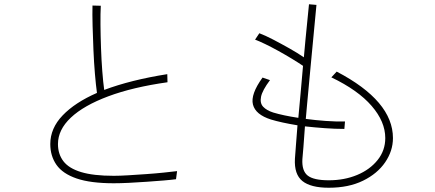

<svg xmlns="http://www.w3.org/2000/svg" viewBox="-20 -835 2040 901"><path d="M811 -32 806 6Q784 9 747.5 12Q711 15 668.5 18Q626 21 585.5 23Q545 25 514 25Q405 25 339.5 2.5Q274 -20 245 -61.5Q216 -103 216 -159Q216 -233 274 -293.5Q332 -354 435 -399Q430 -435 425.5 -488Q421 -541 418.5 -600Q416 -659 414.5 -714Q413 -769 414 -809L453 -808Q451 -772 451.5 -719.5Q452 -667 454 -610Q456 -553 460 -501Q464 -449 469 -413Q594 -460 765 -487L766 -449Q603 -426 488 -383Q373 -340 312.5 -283Q252 -226 252 -159Q252 -112 277.5 -78.5Q303 -45 360.5 -27.5Q418 -10 514 -10Q543 -10 583 -12.5Q623 -15 666.5 -18Q710 -21 748 -25Q786 -29 811 -32Z M1824 -187Q1824 -127 1787.5 -73.5Q1751 -20 1683.5 13Q1616 46 1523 46Q1438 46 1399 14.5Q1360 -17 1364 -90Q1365 -108 1368.5 -150Q1372 -192 1376 -247Q1339 -253 1307 -260Q1275 -267 1252 -274Q1179 -297 1167 -344.5Q1155 -392 1212 -471L1247 -459Q1211 -411 1205 -381Q1199 -351 1215 -334Q1231 -317 1262 -307Q1308 -293 1380 -282Q1385 -338 1391 -401.5Q1397 -465 1402 -526Q1380 -541 1349.5 -559.5Q1319 -578 1286.5 -596Q1254 -614 1225 -628Q1196 -642 1177 -649L1197 -679Q1224 -669 1261.5 -649.5Q1299 -630 1338 -608Q1377 -586 1406 -566Q1406 -566 1408 -588.5Q1410 -611 1413.5 -648.5Q1417 -686 1421.5 -729.5Q1426 -773 1430 -815L1465 -812Q1450 -653 1438.5 -532.5Q1427 -412 1421 -344.5Q1415 -277 1415 -277Q1460 -271 1508 -267.5Q1556 -264 1599 -265L1596 -230Q1552 -230 1504.5 -233.5Q1457 -237 1411 -242Q1407 -187 1404 -146.5Q1401 -106 1399 -88Q1396 -33 1424 -11Q1452 11 1523 11Q1596 11 1656 -14Q1716 -39 1752 -84Q1788 -129 1788 -187Q1788 -264 1724 -338Q1660 -412 1535 -472L1560 -499Q1824 -361 1824 -187Z"/></svg>

Font: Zen Kaku Gothic Antique Light
Style: Regular
Weight: 300
Designer: Yoshimichi Ohira
Foundry: Positype
Version: Version 1.001